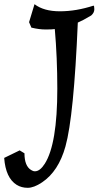

<svg xmlns="http://www.w3.org/2000/svg" viewBox="-79 -681 496 918"><path d="M-59 74 15 38 38 52Q38 113 70 132Q79 138 88 138Q112 138 135 102Q195 8 195 -257Q195 -406 183 -542Q171 -540 139.5 -540Q108 -540 71 -549L60 -575L86 -661Q130 -627 207.5 -627Q285 -627 368 -654Q372 -654 372 -637Q372 -620 357 -607Q317 -583 293 -573Q274 -124 234 19Q201 138 122 191Q83 217 53.5 217Q24 217 1 203Q-52 170 -59 74Z"/></svg>

Font: Julee
Style: Regular
Weight: 400
Version: Version 1.001